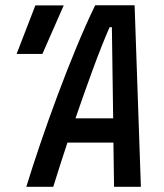

<svg xmlns="http://www.w3.org/2000/svg" viewBox="-20 -714 626 734"><path d="M183.6 0H80.6Q103 -73.2 133.8 -163.8Q164.6 -254.4 200.2 -349.9Q235.8 -445.3 272.7 -534.4Q309.6 -623.5 343.8 -693.8H494.6L518.6 0H416L413.6 -168.9H237.8Q222.2 -122.1 208.5 -78.9Q194.8 -35.6 183.6 0ZM268.6 -261.7H412.6L407.7 -609.9H398.9Q369.6 -543 335.4 -450Q301.3 -356.9 268.6 -261.7ZM43.5 -507.8 115.2 -693.4H223.6L142.1 -507.8Z"/></svg>

Font: Cascadia Mono
Style: Italic
Weight: 400
Italic angle: -10°
Monospace: yes
Designer: Aaron Bell
Foundry: Saja Typeworks
Version: Version 2404.023; ttfautohint (v1.8.4)